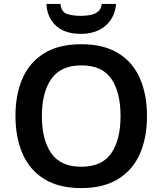

<svg xmlns="http://www.w3.org/2000/svg" viewBox="-20 -951 830 981"><path d="M731 -358Q731 -247 694.5 -164.5Q658 -82 583 -36Q508 10 395 10Q281 10 206.5 -36Q132 -82 95.5 -165Q59 -248 59 -359Q59 -469 95.5 -551.5Q132 -634 206.5 -679.5Q281 -725 396 -725Q509 -725 583.5 -679.5Q658 -634 694.5 -551.5Q731 -469 731 -358ZM194 -358Q194 -237 242 -168Q290 -99 395 -99Q501 -99 548.5 -168Q596 -237 596 -358Q596 -479 549 -548Q502 -617 396 -617Q291 -617 242.5 -548Q194 -479 194 -358ZM573 -931Q568 -863 520 -820.5Q472 -778 393 -778Q311 -778 266 -819.5Q221 -861 217 -931H289Q293 -890 322 -880Q351 -870 394 -870Q419 -870 442 -874.5Q465 -879 481 -892Q497 -905 500 -931Z"/></svg>

Font: Noto Sans SemiBold
Style: Regular
Weight: 600
Designer: Monotype Design Team
Foundry: Monotype Imaging Inc.
Version: Version 2.007